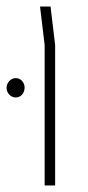

<svg xmlns="http://www.w3.org/2000/svg" viewBox="-47 -565 268 585"><path d="M89 0H121V-428L107 -545H75L89 -428V0ZM1 -327C-15 -327 -27 -312 -27 -298C-27 -282 -15 -268 1 -268C17 -268 28 -282 28 -298C28 -313 17 -327 1 -327Z"/></svg>

Font: Assistant ExtraLight
Style: Regular
Weight: 275
Designer: Hebrew By Ben Nathan, Latin by Paul Hunt
Version: Version 2.001;PS 002.001;hotconv 1.0.88;makeotf.lib2.5.64775